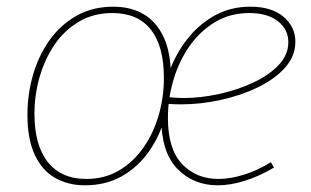

<svg xmlns="http://www.w3.org/2000/svg" viewBox="-20 -548 930 574"><path d="M234 6Q184 6 145 -16Q106 -38 84 -85Q62 -132 62 -205Q62 -266 78.5 -323.5Q95 -381 127.5 -427Q160 -473 208 -500.5Q256 -528 319 -528Q371 -528 409.5 -505.5Q448 -483 469.5 -436.5Q491 -390 491 -318Q491 -258 474.5 -200Q458 -142 425.5 -95.5Q393 -49 345 -21.5Q297 6 234 6ZM238 -13Q293 -13 336 -38.5Q379 -64 409 -107Q439 -150 454.5 -204Q470 -258 470 -315Q470 -410 431 -459.5Q392 -509 316 -509Q260 -509 216.5 -483.5Q173 -458 143.5 -415Q114 -372 98.5 -318Q83 -264 83 -208Q83 -114 123 -63.5Q163 -13 238 -13ZM631 6Q558 6 510 -43.5Q462 -93 462 -196Q462 -258 480.5 -317Q499 -376 534 -423.5Q569 -471 618 -499.5Q667 -528 728 -528Q792 -528 827.5 -498Q863 -468 863 -423Q863 -380 832 -345.5Q801 -311 750 -286.5Q699 -262 639 -249Q579 -236 521 -236Q508 -236 497.5 -236.5Q487 -237 476 -238L480 -258Q491 -257 503.5 -256Q516 -255 529 -255Q580 -255 635 -267Q690 -279 737 -301Q784 -323 813 -353.5Q842 -384 842 -422Q842 -460 811 -484.5Q780 -509 725 -509Q668 -509 623 -482Q578 -455 546.5 -410Q515 -365 498.5 -309Q482 -253 482 -195Q482 -102 524.5 -57.5Q567 -13 633 -13Q668 -13 708.5 -25.5Q749 -38 790 -63L799 -47Q755 -21 712 -7.5Q669 6 631 6Z"/></svg>

Font: Bitter Thin Thin
Style: Italic
Weight: 250
Italic angle: -9°
Version: Version 2.002